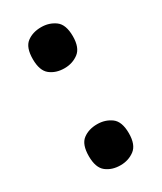

<svg xmlns="http://www.w3.org/2000/svg" viewBox="-148 -601 560 665"><g transform="rotate(-30 132.5 -268.0)"><path d="M132 -380Q98 -380 75 -398Q52 -416 52 -462Q52 -509 75 -526.5Q98 -544 132 -544Q164 -544 188 -526.5Q212 -509 212 -462Q212 -416 188 -398Q164 -380 132 -380ZM132 8Q98 8 75 -10Q52 -28 52 -74Q52 -121 75 -138.5Q98 -156 132 -156Q164 -156 188 -138.5Q212 -121 212 -74Q212 -28 188 -10Q164 8 132 8Z"/></g></svg>

Font: Noto Serif Tamil ExtraCondensed Black
Style: Regular
Weight: 900
Width: 2
Designer: Indian Type Foundry, Tom Grace, and the Monotype Design Team
Foundry: Monotype Imaging Inc.
Version: Version 2.004; ttfautohint (v1.8.4.7-5d5b)